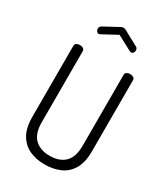

<svg xmlns="http://www.w3.org/2000/svg" viewBox="-230 -1059 1023 1168"><g transform="rotate(30 281.5 -474.5)"><path d="M281 6Q222 6 175 -15Q128 -36 100 -83Q72 -130 72 -208V-707Q72 -719 82 -725Q92 -731 105 -731Q118 -731 128 -725Q138 -719 138 -707V-208Q138 -129 176 -92Q214 -55 281 -55Q349 -55 387 -92Q425 -129 425 -208V-707Q425 -719 435 -725Q445 -731 458 -731Q471 -731 481 -725Q491 -719 491 -707V-208Q491 -130 463.5 -83Q436 -36 388 -15Q340 6 281 6ZM169 -846Q161 -846 154.5 -854Q148 -862 148 -872Q148 -878 151.5 -884Q155 -890 161 -894L265 -950Q274 -955 282 -955Q291 -955 299 -950L403 -894Q410 -891 413 -884.5Q416 -878 416 -871Q416 -861 410 -854Q404 -847 396 -847Q394 -847 391 -848Q388 -849 386 -850L282 -905L178 -849Q176 -848 173.5 -847Q171 -846 169 -846Z"/></g></svg>

Font: Dosis
Style: Regular
Weight: 400
Designer: EdgarTolentino, PabloImpallari, IginoMarini
Foundry: EdgarTolentino, PabloImpallari, IginoMarini
Version: Version 3.001; ttfautohint (v1.8.2)